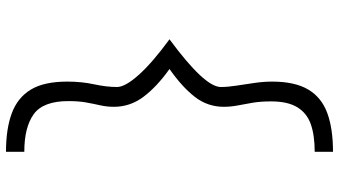

<svg xmlns="http://www.w3.org/2000/svg" viewBox="-265 -720 1130 640"><g transform="rotate(-90 300.0 -400.0)"><path d="M114 145V84Q169 84 206 71Q243 58 262.5 26Q282 -6 282 -61Q282 -97 277.5 -123Q273 -149 268.5 -172.5Q264 -196 264 -219Q264 -273 297 -315.5Q330 -358 390 -400Q331 -442 297.5 -486.5Q264 -531 264 -585Q264 -609 269 -631Q274 -653 278.5 -678Q283 -703 283 -737Q283 -821 239.5 -852.5Q196 -884 114 -884V-945Q191 -945 243 -925.5Q295 -906 321.5 -862Q348 -818 348 -741Q348 -693 339 -651.5Q330 -610 330 -575Q330 -548 370 -503Q410 -458 489 -400Q409 -341 369.5 -298.5Q330 -256 330 -229Q330 -206 334.5 -177Q339 -148 343.5 -117Q348 -86 348 -58Q348 18 321.5 62.5Q295 107 243 126Q191 145 114 145Z"/></g></svg>

Font: Victor Mono Light
Style: Regular
Weight: 300
Monospace: yes
Designer: Rune Bjørnerås
Version: Version 1.561;gftools[0.9.30]